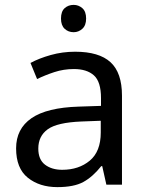

<svg xmlns="http://www.w3.org/2000/svg" viewBox="-20 -757 601 787"><path d="M288 -545Q386 -545 433 -502Q480 -459 480 -365V0H416L399 -76H395Q360 -32 321.5 -11Q283 10 215 10Q142 10 94 -28.5Q46 -67 46 -149Q46 -229 109 -272.5Q172 -316 303 -320L394 -323V-355Q394 -422 365 -448Q336 -474 283 -474Q241 -474 203 -461.5Q165 -449 132 -433L105 -499Q140 -518 188 -531.5Q236 -545 288 -545ZM314 -259Q214 -255 175.5 -227Q137 -199 137 -148Q137 -103 164.5 -82Q192 -61 235 -61Q303 -61 348 -98.5Q393 -136 393 -214V-262ZM282 -737Q302 -737 317.5 -723.5Q333 -710 333 -681Q333 -653 317.5 -639Q302 -625 282 -625Q260 -625 245 -639Q230 -653 230 -681Q230 -710 245 -723.5Q260 -737 282 -737Z"/></svg>

Font: Noto Sans
Style: Regular
Weight: 400
Designer: Monotype Design Team
Foundry: Monotype Imaging Inc.
Version: Version 2.007